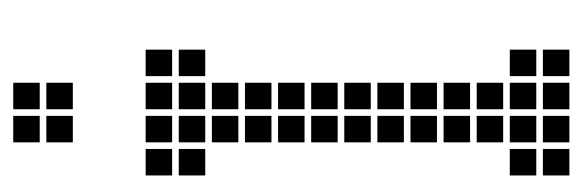

<svg xmlns="http://www.w3.org/2000/svg" viewBox="-315 -570 880 290"><g transform="rotate(-90 125.0 -425.0)"><path d="M55 -645V-605H95V-645ZM55 -595V-555H95V-595ZM55 -545V-505H95V-545ZM55 -495V-455H95V-495ZM55 -445V-405H95V-445ZM55 -395V-355H95V-395ZM55 -345V-305H95V-345ZM55 -295V-255H95V-295ZM55 -245V-205H95V-245ZM55 -195V-155H95V-195ZM55 -145V-105H95V-145ZM55 -95V-55H95V-95ZM55 -45V-5H95V-45ZM105 -45V-5H145V-45ZM105 -95V-55H145V-95ZM105 -145V-105H145V-145ZM105 -195V-155H145V-195ZM105 -245V-205H145V-245ZM105 -295V-255H145V-295ZM105 -345V-305H145V-345ZM105 -395V-355H145V-395ZM105 -445V-405H145V-445ZM105 -495V-455H145V-495ZM105 -545V-505H145V-545ZM105 -595V-555H145V-595ZM105 -645V-605H145V-645ZM5 -645V-605H45V-645ZM155 -645V-605H195V-645ZM5 -595V-555H45V-595ZM155 -595V-555H195V-595ZM5 -45V-5H45V-45ZM5 -95V-55H45V-95ZM155 -95V-55H195V-95ZM155 -45V-5H195V-45ZM55 -845V-805H95V-845ZM55 -795V-755H95V-795ZM105 -795V-755H145V-795ZM105 -845V-805H145V-845Z"/></g></svg>

Font: Nose Transport 13 Square
Style: Regular
Weight: 400
Designer: Nico Rohrbach
Foundry: Nose
Version: Version 1.400;Glyphs 3.2.3 (3260)